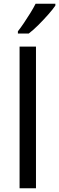

<svg xmlns="http://www.w3.org/2000/svg" viewBox="-20 -1010 317 1030"><path d="M173 0H85V-760H173ZM277 -980Q265 -962 240 -933.5Q215 -905 186.5 -876.5Q158 -848 134 -830H76V-842Q91 -861 108.5 -887Q126 -913 143 -940.5Q160 -968 171 -990H277Z"/></svg>

Font: Noto Sans Batak
Style: Regular
Weight: 400
Designer: Monotype Design Team
Foundry: Monotype Imaging Inc.
Version: Version 2.002; ttfautohint (v1.8.4.7-5d5b)